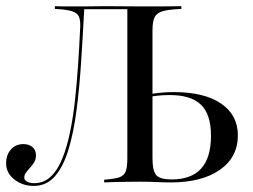

<svg xmlns="http://www.w3.org/2000/svg" viewBox="-23 -591 818 622"><path d="M86.3 11.3Q50 11.3 23.4 -9.7Q-3.2 -30.6 -3.2 -62.1Q-3.2 -89.5 12.5 -106.9Q28.2 -124.2 52.4 -124.2Q71 -124.2 82.3 -114.5Q93.5 -104.8 93.5 -87.9Q93.5 -75 87.9 -65.7Q82.3 -56.5 74.6 -48Q66.9 -39.5 61.3 -31.9Q55.6 -24.2 55.6 -16.1Q55.6 -7.3 64.9 -2.4Q74.2 2.4 87.1 2.4Q118.5 2.4 140.7 -18.1Q162.9 -38.7 178.2 -75.8Q193.5 -112.9 203.6 -161.3Q213.7 -209.7 219.8 -264.9Q225.8 -320.2 229.8 -378.6Q233.9 -437.1 236.3 -493.5Q238.7 -521 233.5 -535.1Q228.2 -549.2 209.7 -554.8Q191.1 -560.5 154.8 -562.1V-571Q171.8 -570.2 197.2 -570.2Q222.6 -570.2 246 -570.2Q263.7 -570.2 281 -570.6Q298.4 -571 318.5 -571Q350 -571 375.8 -570.6Q401.6 -570.2 437.9 -570.2Q467.7 -570.2 491.9 -570.2Q516.1 -570.2 534.7 -570.6Q553.2 -571 564.5 -571V-562.1Q524.2 -560.5 504.4 -554.8Q484.7 -549.2 477.8 -535.1Q471 -521 471 -492.7V-78.2Q471 -37.1 483.5 -23.4Q496 -9.7 532.3 -9.7Q596.8 -9.7 628.6 -44.8Q660.5 -79.8 660.5 -151.6Q660.5 -220.2 628.2 -251.6Q596 -283.1 526.6 -283.1Q505.6 -283.1 487.1 -281Q468.5 -279 452.4 -275.8V-284.7Q471.8 -287.9 494 -290.3Q516.1 -292.7 539.5 -292.7Q638.7 -292.7 693.1 -255.6Q747.6 -218.5 747.6 -152.4Q747.6 -81.5 689.1 -40.7Q630.6 0 529.8 0Q511.3 0 484.7 -1.2Q458.1 -2.4 429.8 -2.4Q411.3 -2.4 388.7 -2Q366.1 -1.6 346 -1.2Q325.8 -0.8 314.5 0V-8.9Q347.6 -11.3 363.3 -16.5Q379 -21.8 384.3 -35.9Q389.5 -50 389.5 -78.2V-563.7L392.7 -561.3H246L250 -562.9Q245.2 -471 239.5 -385.9Q233.9 -300.8 224.2 -228.6Q214.5 -156.5 197.6 -102.4Q180.6 -48.4 153.6 -18.5Q126.6 11.3 86.3 11.3Z"/></svg>

Font: Playfair 144pt
Style: Regular
Weight: 400
Designer: Claus Eggers Sørensen
Foundry: Claus Eggers Sørensen
Version: Version 2.001;gftools[0.9.30]